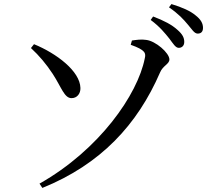

<svg xmlns="http://www.w3.org/2000/svg" viewBox="-20 -863 1040 943"><path d="M812 -673C831 -648 842 -628 858 -628C874 -628 885 -639 885 -657C885 -678 876 -695 852 -716C825 -741 785 -762 732 -782L720 -765C765 -732 791 -699 812 -673ZM902 -743C923 -719 934 -698 951 -698C968 -698 977 -708 977 -726C977 -748 967 -767 940 -788C915 -809 875 -827 822 -843L810 -827C858 -794 881 -768 902 -743ZM188 60C475 -56 655 -251 766 -507C780 -541 812 -548 812 -571C812 -603 744 -662 698 -667C675 -671 648 -667 628 -664L622 -643C696 -617 697 -601 691 -576C656 -399 469 -128 174 39ZM132 -627C173 -589 206 -550 239 -500C282 -434 296 -380 332 -381C358 -381 376 -403 375 -431C373 -514 257 -601 147 -646Z"/></svg>

Font: Noto Serif TC Medium
Style: Regular
Weight: 500
Designer: Ryoko NISHIZUKA 西塚涼子 (kana & ideographs); Frank Grießhammer (Latin, Greek & Cyrillic); Wenlong ZHANG 张文龙 (bopomofo); San
Foundry: Adobe
Version: Version 2.001;hotconv 1.1.0;makeotfexe 2.6.0